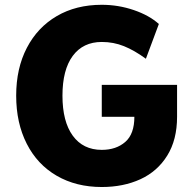

<svg xmlns="http://www.w3.org/2000/svg" viewBox="-20 -750 786 782"><path d="M45.9 -360.4Q45.9 -471.7 89.4 -555.2Q132.8 -638.7 211.4 -684.6Q290 -730.5 394.5 -730.5Q461.9 -730.5 524.9 -709Q587.9 -687.5 627 -652.3L574.2 -510.7Q527.3 -544.9 484.9 -562Q442.4 -579.1 394.5 -579.1Q318.4 -579.1 276.4 -522.5Q234.4 -465.8 234.4 -360.4Q234.4 -254.9 276.4 -197.3Q318.4 -139.6 394.5 -139.6Q453.1 -139.6 490.2 -171.9Q527.3 -204.1 527.3 -274.4H394.5V-404.3H701.2V-274.4Q701.2 -180.7 661.1 -116.2Q621.1 -51.8 551.8 -20Q482.4 11.7 394.5 11.7Q290 11.7 210.9 -34.2Q131.8 -80.1 88.9 -164.6Q45.9 -249 45.9 -360.4Z"/></svg>

Font: Min Sans Black
Style: Regular
Weight: 900
Designer: Jinseong-Kim, NotoSansCJK, Nunito
Foundry: Jinseong-Kim
Version: Version 1.000